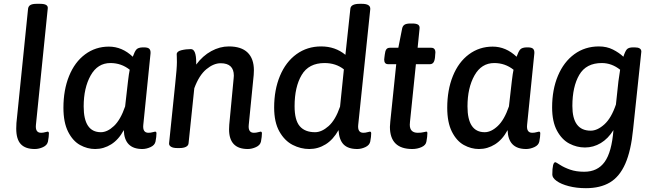

<svg xmlns="http://www.w3.org/2000/svg" viewBox="-20 -773 3417 1005"><path d="M65 -100Q65 -119 66 -129L127 -728Q129 -741 139.5 -747Q150 -753 172 -753H190Q233 -753 230 -729L168 -119Q164 -78 195 -78Q206 -78 216 -81Q226 -84 229 -84Q236 -84 236 -75Q236 -58 231 -32Q227 -13 205.5 -3Q184 7 162 7Q113 7 89 -18.5Q65 -44 65 -100Z M312 -209Q312 -302 341.5 -375Q371 -448 425.5 -488.5Q480 -529 550 -529Q619 -529 675 -476Q685 -504 694 -514Q703 -524 726 -525H734Q754 -525 761.5 -517.5Q769 -510 768 -494L730 -119Q726 -78 757 -78Q769 -78 779 -81Q789 -84 792 -84Q799 -84 799 -75Q799 -58 794 -32Q790 -13 768 -3Q746 7 725 7Q631 7 628 -92Q601 -42 562 -17.5Q523 7 478 7Q437 7 399 -14Q361 -35 336.5 -83.5Q312 -132 312 -209ZM635 -216 650 -348Q655 -390 659 -408Q615 -443 558 -443Q491 -443 454.5 -378Q418 -313 418 -216Q418 -81 508 -81Q542 -81 576.5 -113.5Q611 -146 635 -216Z M1351 -75Q1351 -58 1346 -32Q1342 -13 1320 -3Q1298 7 1277 7Q1179 7 1179 -96Q1179 -112 1180 -120L1203 -363Q1204 -368 1204 -377Q1204 -442 1135 -442Q1098 -442 1060 -410.5Q1022 -379 997 -311L967 -23Q966 -11 953.5 -4.5Q941 2 919 2H908Q886 2 875 -5Q864 -12 865 -23L897 -333Q906 -416 906 -448Q906 -466 905.5 -475Q905 -484 905 -489Q905 -504 929 -510Q953 -516 979 -516Q1007 -516 1007 -446V-435Q1041 -481 1086 -505.5Q1131 -530 1178 -530Q1243 -530 1276 -498Q1309 -466 1309 -405Q1309 -389 1308 -381L1282 -119Q1278 -78 1309 -78Q1321 -78 1331 -81Q1341 -84 1344 -84Q1351 -84 1351 -75Z M1415 -210Q1415 -303 1445.5 -376Q1476 -449 1532 -489.5Q1588 -530 1661 -530Q1735 -530 1788 -486L1814 -728Q1817 -753 1863 -753H1874Q1921 -753 1918 -724L1855 -119Q1851 -78 1882 -78Q1893 -78 1903 -81Q1913 -84 1916 -84Q1923 -84 1923 -75Q1923 -58 1918 -32Q1914 -13 1892.5 -3Q1871 7 1850 7Q1802 7 1778.5 -17Q1755 -41 1752 -92Q1724 -42 1684.5 -17.5Q1645 7 1599 7Q1554 7 1512 -14.5Q1470 -36 1442.5 -84.5Q1415 -133 1415 -210ZM1760 -215 1780 -410Q1738 -443 1679 -443Q1596 -443 1559 -380.5Q1522 -318 1522 -217Q1522 -144 1549 -112.5Q1576 -81 1629 -81Q1664 -81 1700 -113Q1736 -145 1760 -215Z M2021 -109Q2021 -117 2023 -137L2054 -437H2012Q1991 -437 1991 -461L1992 -471L1994 -487Q1996 -506 2002 -514.5Q2008 -523 2021 -523H2065L2085 -624Q2088 -638 2098 -644Q2108 -650 2129 -650H2138Q2160 -650 2169 -643.5Q2178 -637 2176 -622L2166 -523H2237Q2259 -523 2259 -498L2258 -487L2257 -473Q2255 -454 2248.5 -445.5Q2242 -437 2230 -437H2157L2126 -135Q2125 -129 2125 -120Q2125 -78 2167 -78Q2185 -78 2196.5 -81Q2208 -84 2211 -84Q2214 -84 2215.5 -82.5Q2217 -81 2217 -75Q2217 -58 2212 -32Q2209 -13 2186.5 -3Q2164 7 2138 7Q2021 7 2021 -109Z M2321 -209Q2321 -302 2350.5 -375Q2380 -448 2434.5 -488.5Q2489 -529 2559 -529Q2628 -529 2684 -476Q2694 -504 2703 -514Q2712 -524 2735 -525H2743Q2763 -525 2770.5 -517.5Q2778 -510 2777 -494L2739 -119Q2735 -78 2766 -78Q2778 -78 2788 -81Q2798 -84 2801 -84Q2808 -84 2808 -75Q2808 -58 2803 -32Q2799 -13 2777 -3Q2755 7 2734 7Q2640 7 2637 -92Q2610 -42 2571 -17.5Q2532 7 2487 7Q2446 7 2408 -14Q2370 -35 2345.5 -83.5Q2321 -132 2321 -209ZM2644 -216 2659 -348Q2664 -390 2668 -408Q2624 -443 2567 -443Q2500 -443 2463.5 -378Q2427 -313 2427 -216Q2427 -81 2517 -81Q2551 -81 2585.5 -113.5Q2620 -146 2644 -216Z M3337 -503 3294 -97Q3283 16 3253 84Q3223 152 3172.5 182Q3122 212 3047 212Q2998 212 2957.5 201.5Q2917 191 2894 174.5Q2871 158 2871 141Q2871 76 2887 76Q2890 76 2911.5 90Q2933 104 2964.5 115Q2996 126 3038 126Q3108 126 3145 74.5Q3182 23 3191 -92Q3163 -47 3124.5 -24Q3086 -1 3042 -1Q2999 -1 2960 -21.5Q2921 -42 2895.5 -89Q2870 -136 2870 -211Q2870 -304 2900.5 -376.5Q2931 -449 2986.5 -489.5Q3042 -530 3115 -530Q3156 -530 3188.5 -513.5Q3221 -497 3243 -476Q3252 -504 3261 -514.5Q3270 -525 3294 -525H3302Q3337 -525 3337 -503ZM3226 -408Q3182 -443 3130 -443Q3048 -443 3012 -381Q2976 -319 2976 -218Q2976 -89 3072 -89Q3107 -89 3143.5 -122Q3180 -155 3204 -226L3217 -347Q3224 -399 3226 -408Z"/></svg>

Font: Asap-MediumItalic
Style: Italic
Weight: 500
Italic angle: -6°
Designer: Pablo Cosgaya
Foundry: Omnibus-Type
Version: Version 2.000; ttfautohint (v1.8)